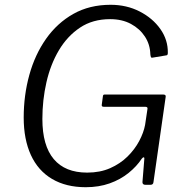

<svg xmlns="http://www.w3.org/2000/svg" viewBox="-20 -772 775 802"><path d="M338 10Q256 10 197.5 -24.5Q139 -59 109 -124.5Q79 -190 79 -281Q79 -374 102.5 -459Q126 -544 172.5 -610Q219 -676 286.5 -714Q354 -752 442 -752Q509 -752 563.5 -724Q618 -696 650 -650.5Q682 -605 681 -551Q681 -542 676 -541L616 -531Q612 -530 610.5 -533.5Q609 -537 608 -545Q607 -586 585.5 -619Q564 -652 527 -672Q490 -692 440 -692Q367 -692 314 -656.5Q261 -621 226 -562Q191 -503 174 -428.5Q157 -354 157 -275Q157 -164 204.5 -107.5Q252 -51 344 -51Q398 -51 440 -69.5Q482 -88 512.5 -118Q543 -148 561.5 -183Q580 -218 586 -250L596 -317Q598 -326 586 -326H413Q404 -326 405 -334L410 -371Q411 -377 416 -377H663Q668 -377 670.5 -374.5Q673 -372 672 -367L621 -11Q620 0 608 0H588Q575 0 575 -11L583 -110Q583 -115 580 -115Q577 -115 572 -109Q551 -77 517 -49.5Q483 -22 438 -6Q393 10 338 10Z"/></svg>

Font: Libre Franklin Thin Light
Style: Italic
Weight: 300
Italic angle: -8°
Version: Version 3.000